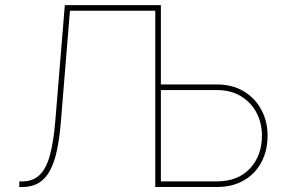

<svg xmlns="http://www.w3.org/2000/svg" viewBox="-20 -748 1148 768"><path d="M57.1 0V-22.5H69.3Q111.3 -22.5 137.9 -47.6Q164.6 -72.8 179.4 -126.2Q194.3 -179.7 201.2 -264.2L239.3 -727.5H612.8V-705.1H259.8L223.6 -262.2Q218.3 -196.3 207.8 -147Q197.3 -97.7 179.4 -64.9Q161.6 -32.2 134.5 -16.1Q107.4 0 69.3 0ZM613.8 -410.2H847.2Q909.7 -410.2 955.3 -382.6Q1001 -355 1025.6 -308.6Q1050.3 -262.2 1050.3 -205.6Q1050.3 -145.5 1025.6 -99.1Q1001 -52.7 955.3 -26.4Q909.7 0 847.2 0H601.1V-727.5H623.5V-22.5H847.2Q931.6 -22.5 979.7 -74Q1027.8 -125.5 1027.8 -205.6Q1027.8 -255.9 1006.1 -297.1Q984.4 -338.4 944.1 -363Q903.8 -387.7 847.2 -387.7H613.8Z"/></svg>

Font: Inter 17pt Thin
Style: Regular
Weight: 250
Version: Version 4.001;git-66647c0bb